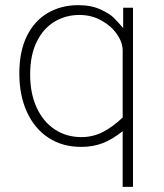

<svg xmlns="http://www.w3.org/2000/svg" viewBox="-20 -560 636 745"><path d="M456 165V-51Q416 -19 378.5 -4.5Q341 10 295 10Q222 10 168 -25.5Q114 -61 84.5 -125.5Q55 -190 55 -275Q55 -361 84.5 -420.5Q114 -480 166 -510Q218 -540 283 -540Q334 -540 369.5 -523.5Q405 -507 420 -492.5Q435 -478 458 -451V-530H496V165ZM456 -104V-364Q456 -395 434 -427Q412 -459 373.5 -480.5Q335 -502 288 -502Q236 -502 192.5 -476.5Q149 -451 123 -399Q97 -347 97 -271Q97 -197 122.5 -142Q148 -87 193 -57.5Q238 -28 296 -28Q340 -28 378.5 -47.5Q417 -67 456 -104Z"/></svg>

Font: Morrison Thin
Style: Regular
Weight: 100
Designer: Pablo Impallari, Rodrigo Fuenzalida (Modified by Dan O. Williams)
Version: Version 0.03;June 6, 2019;FontCreator 11.5.0.2425 64-bit; tt